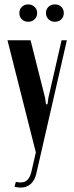

<svg xmlns="http://www.w3.org/2000/svg" viewBox="-20 -678 338 873"><path d="M119 -495 185 -233 189 -204H196L200 -233L260 -495H284L145 112Q138 142 119.5 158.5Q101 175 73 175Q67 175 60.5 174Q54 173 46 171L52 149Q82 156 98.5 145Q115 134 122 106L143 15L14 -495ZM68 -619Q68 -636 79.5 -647Q91 -658 108 -658Q125 -658 137 -647Q149 -636 149 -619Q149 -601 137 -590Q125 -579 108 -579Q91 -579 79.5 -590Q68 -601 68 -619ZM189 -619Q189 -636 200.5 -647Q212 -658 229 -658Q247 -658 258.5 -647Q270 -636 270 -619Q270 -601 258.5 -590Q247 -579 229 -579Q212 -579 200.5 -590.5Q189 -602 189 -619Z"/></svg>

Font: Moniqa Extra Bold Narrow Heading
Style: Regular
Weight: 800
Width: 4
Designer: Rajesh Rajput
Foundry: Rajesh Rajput
Version: Version 1.000;December 15, 2022;FontCreator 14.0.0.2794 32-b